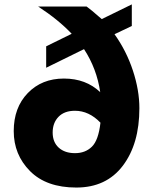

<svg xmlns="http://www.w3.org/2000/svg" viewBox="-20 -802 701 867"><path d="M432.6 -385.7Q417 -492.2 359.4 -580.1L188.5 -496.1V-592.8L303.7 -649.4Q245.1 -711.9 152.3 -772.5H371.1Q385.7 -762.7 439.5 -715.8L575.2 -782.2V-684.6L497.1 -647.5Q550.8 -572.3 580.1 -483.4Q609.4 -394.5 609.4 -313.5Q609.4 -152.3 534.7 -53.7Q460 44.9 324.7 44.9Q189.5 44.9 115.7 -29.3Q42 -103.5 42 -210Q42 -316.4 105.5 -381.8Q168.9 -447.3 268.6 -447.3Q368.2 -447.3 432.6 -385.7ZM433.6 -248Q381.8 -301.8 318.4 -301.8Q270.5 -301.8 244.1 -274.4Q217.8 -247.1 217.8 -203.6Q217.8 -160.2 245.1 -135.3Q272.5 -110.4 318.8 -110.4Q365.2 -110.4 395 -139.6Q424.8 -168.9 433.6 -248Z"/></svg>

Font: GenEi M Gothic v2 Heavy
Style: Regular
Weight: 800
Version: Version 2.0